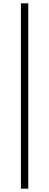

<svg xmlns="http://www.w3.org/2000/svg" viewBox="-20 -851 294 1148"><path d="M105 277V-831H149V277Z"/></svg>

Font: Noto Sans HK Thin Light
Style: Regular
Weight: 300
Version: Version 2.004-H2;hotconv 1.0.118;makeotfexe 2.5.65603